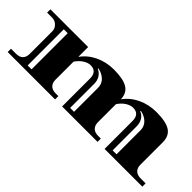

<svg xmlns="http://www.w3.org/2000/svg" viewBox="37 -1177 1774 1774"><g transform="rotate(45 924.5 -290.0)"><path d="M60 0V-43H126Q170 -43 193 -66Q216 -89 216 -132V-426Q216 -462 189.5 -488.5Q163 -515 126 -515H60V-558H553V-430Q604 -501 687 -540.5Q770 -580 870 -580Q992 -580 1049 -544.5Q1106 -509 1108 -430Q1159 -501 1242 -540.5Q1325 -580 1425 -580Q1550 -580 1606.5 -543Q1663 -506 1663 -423V-132Q1663 -89 1686.5 -66Q1710 -43 1753 -43H1819V0H1326V-364Q1326 -456 1244 -456Q1209 -456 1172 -432Q1135 -408 1108 -367V-132Q1108 -89 1131.5 -66Q1155 -43 1198 -43H1234V0H771V-364Q771 -456 689 -456Q654 -456 617 -432Q580 -408 553 -367V-132Q553 -89 576.5 -66Q600 -43 643 -43H679V0ZM278 -43H329V-515H278ZM833 -43H884V-357Q884 -405 851.5 -439Q819 -473 760 -486L758 -479Q793 -464 813 -432Q833 -400 833 -357ZM1388 -43H1439V-357Q1439 -405 1406.5 -439Q1374 -473 1315 -486L1313 -479Q1348 -465 1368 -433Q1388 -401 1388 -357Z"/></g></svg>

Font: Diplomata
Style: Regular
Weight: 400
Designer: Eduardo Rodriguez Tunni
Foundry: Eduardo Rodriguez Tunni
Version: Version 1.002; ttfautohint (v1.8.4.7-5d5b);gftools[0.9.23]